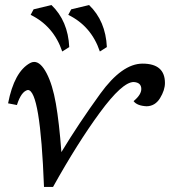

<svg xmlns="http://www.w3.org/2000/svg" viewBox="-20 -733 721 765"><path d="M191.4 11.7H155.3Q140.6 -374.5 90.8 -374.5Q64.5 -368.7 47.4 -314.5L12.2 -321.3Q36.6 -447.3 100.1 -481.9Q107.9 -486.3 116.2 -486.3Q142.1 -486.3 165.8 -440.9Q189.5 -395.5 202.6 -320.3Q215.8 -245.1 224.6 -127Q292.5 -239.3 379.4 -359.4Q466.3 -479.5 547.9 -479.5Q637.2 -479.5 637.2 -402.3Q637.2 -374 617.7 -342Q598.1 -310.1 564 -309.6Q525.9 -311.5 512.2 -330.1Q543 -355.5 543 -378.4Q543 -404.3 512.7 -406.2Q467.3 -406.2 377.7 -284.2Q288.1 -162.1 191.4 11.7ZM228 -527.8Q193.8 -628.9 102.1 -673.8L113.8 -695.8L185.1 -712.9Q251 -649.4 255.9 -545.4ZM377.9 -527.8Q343.8 -628.9 252 -673.8L263.7 -695.8L335 -712.9Q400.9 -649.4 405.8 -545.4Z"/></svg>

Font: Kelvinch
Style: Italic
Weight: 400
Italic angle: -10°
Designer: Paul James Miller
Foundry: High-Logic / Made with FontCreator
Version: Version 3.40;July 22, 2017;FontCreator 11.0.0.2388 64-bit